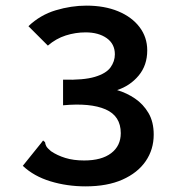

<svg xmlns="http://www.w3.org/2000/svg" viewBox="-20 -651 640 682"><path d="M284 11Q218 11 159 -7Q100 -25 61 -62L127 -144L133 -152L140 -146Q141 -138 144.5 -131.5Q148 -125 161 -114Q183 -99 212 -90Q241 -81 279 -81Q341 -81 375 -107Q409 -133 409 -178Q409 -239 355 -262.5Q301 -286 204 -277V-368Q277 -366 317 -378Q357 -390 372.5 -411.5Q388 -433 388 -458Q388 -495 359 -515.5Q330 -536 284 -536Q248 -536 213.5 -525Q179 -514 150 -489L81 -558Q123 -598 178 -614.5Q233 -631 287 -631Q351 -631 399.5 -611Q448 -591 475.5 -555Q503 -519 503 -472Q503 -419 472.5 -382.5Q442 -346 396 -331Q430 -321 459.5 -301Q489 -281 507.5 -249.5Q526 -218 526 -173Q526 -120 497.5 -78.5Q469 -37 415 -13Q361 11 284 11Z"/></svg>

Font: Inconsolata Expanded Bold
Style: Regular
Weight: 700
Width: 7
Monospace: yes
Designer: Raph Levien, Cyreal, Brenton Simpson
Foundry: Raph Levien, Cyreal, Google
Version: Version 3.001; ttfautohint (v1.8.2.53-6de2)